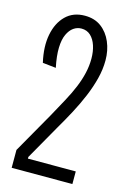

<svg xmlns="http://www.w3.org/2000/svg" viewBox="-106 -726 522 779"><g transform="rotate(15 154.5 -336.5)"><path d="M24 0V-75L122 -247Q144 -287 163 -322Q182 -357 195 -388.5Q208 -420 215 -450.5Q222 -481 222 -511Q222 -541 214 -565.5Q206 -590 190.5 -604.5Q175 -619 152 -619Q134 -619 119 -608.5Q104 -598 94 -576.5Q84 -555 83 -520.5Q82 -486 92 -438L36 -444Q21 -509 31 -560.5Q41 -612 72 -642.5Q103 -673 152 -673Q193 -673 221 -652Q249 -631 264 -596Q279 -561 279 -519Q279 -481 269 -442Q259 -403 242.5 -363.5Q226 -324 205 -284.5Q184 -245 161 -206L78 -60V-53H279V0Z"/></g></svg>

Font: Bricolage Grotesque 72pt Condensed ExtraLight
Style: Regular
Weight: 250
Width: 3
Designer: Mathieu Triay
Foundry: Atelier Triay
Version: Version 1.001;gftools[0.9.33.dev8+g029e19f]